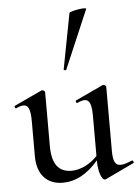

<svg xmlns="http://www.w3.org/2000/svg" viewBox="-53 -773 603 826"><g transform="rotate(-5 248.5 -360.0)"><path d="M242 -474 350 -727C354 -737 280 -724 277 -716L231 -476C230 -473 241 -470 242 -474ZM489 -60C467 -51 452 -46 440 -46C416 -46 407 -64 407 -110V-386C407 -390 400 -395 395 -395C394 -395 393 -395 391 -394L273 -339C268 -338 272 -325 278 -328C291 -334 301 -337 309 -337C331 -337 339 -315 339 -265V-93C307 -59 265 -39 227 -39C171 -39 143 -76 143 -153V-386C143 -390 136 -395 131 -395C130 -395 129 -395 127 -394L9 -339C4 -338 8 -325 14 -328C27 -334 37 -337 45 -337C67 -337 75 -315 75 -265V-114C75 -36 117 9 185 9C241 9 291 -18 339 -74C339 -19 355 11 366 11C368 11 369 11 371 10L495 -49C499 -51 494 -62 489 -60Z"/></g></svg>

Font: Cormorant Infant Book
Style: Regular
Weight: 500
Designer: Christian Thalmann (Catharsis Fonts)
Version: Version 1.000;PS 002.000;hotconv 1.0.88;makeotf.lib2.5.64775